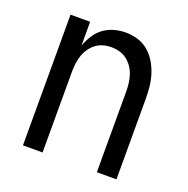

<svg xmlns="http://www.w3.org/2000/svg" viewBox="-101 -623 702 718"><g transform="rotate(20 250.0 -264.0)"><path d="M64 0V-520H142V-425Q150 -447 162.5 -467Q175 -487 193.5 -501Q212 -515 235 -521.5Q258 -528 281 -528Q306 -528 329.5 -521Q353 -514 372 -498Q391 -482 403.5 -461Q416 -440 423.5 -416.5Q431 -393 433.5 -368.5Q436 -344 436 -320V0H358V-320Q358 -337 356 -353.5Q354 -370 349 -385.5Q344 -401 334.5 -415Q325 -429 312 -439Q299 -449 283 -453.5Q267 -458 250 -458Q233 -458 217 -453.5Q201 -449 188 -439Q175 -429 165.5 -415Q156 -401 151 -385.5Q146 -370 144 -353.5Q142 -337 142 -320V0Z"/></g></svg>

Font: HulyMono
Style: Regular
Weight: 400
Monospace: yes
Designer: Belleve Invis
Foundry: Belleve Invis
Version: Version 33.2.5; ttfautohint (v1.8.4)